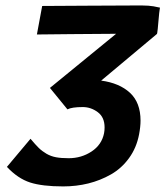

<svg xmlns="http://www.w3.org/2000/svg" viewBox="-20 -668 596 691"><path d="M344.2 -377.9Q409.7 -369.1 447.8 -334Q485.8 -298.8 485.8 -233.9Q485.8 -212.4 480.5 -184.1Q471.2 -135.7 444.3 -98.9Q417.5 -62 379.4 -40.3Q341.3 -18.6 297.9 -7.8Q254.4 2.9 207.5 2.9Q132.3 2.9 88.4 -11.2Q44.4 -25.4 4.9 -67.4L89.8 -168.5Q107.9 -147 119.6 -135.5Q131.3 -124 147.2 -114.7Q163.1 -105.5 181.4 -102.1Q199.7 -98.6 227.1 -98.6Q272.9 -98.6 309.6 -122.8Q346.2 -147 354.5 -188.5Q356.4 -198.2 356.4 -209.5Q356.4 -246.1 331.8 -264.4Q307.1 -282.7 277.8 -282.7Q238.8 -282.7 222.7 -274.4L159.7 -351.6L397.9 -546.4Q339.8 -546.4 237.1 -545.2Q134.3 -543.9 112.8 -543.9L131.8 -646.5Q157.2 -646.5 297.9 -647.5Q438.5 -648.4 488.8 -648.4Q501.5 -648.4 513.7 -647.5Q525.9 -646.5 532.5 -645.3Q539.1 -644 546.9 -642.3Q554.7 -640.6 555.7 -640.6Q555.7 -638.7 555.2 -637.2Q553.2 -627.4 550.3 -592.5Q547.4 -557.6 545.9 -549.8Q544.9 -546.9 544.9 -545.9Z"/></svg>

Font: Fantasque Sans Mono
Style: Bold Italic
Weight: 700
Italic angle: -11°
Monospace: yes
Designer: Jany Belluz
Version: Version 1.7.1